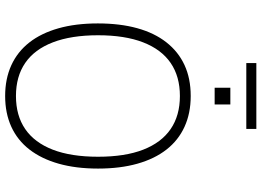

<svg xmlns="http://www.w3.org/2000/svg" viewBox="-155 -853 1016 746"><g transform="rotate(90 353.0 -480.0)"><path d="M353 8Q286 8 233.5 -16Q181 -40 145 -86Q109 -132 90 -199Q71 -266 71 -352Q71 -438 89.5 -505Q108 -572 144.5 -618.5Q181 -665 233 -689Q285 -713 353 -713Q420 -713 472.5 -689Q525 -665 561 -619Q597 -573 616 -506Q635 -439 635 -353Q635 -267 616 -200Q597 -133 561 -86.5Q525 -40 472.5 -16Q420 8 353 8ZM353 -34Q429 -34 481.5 -70Q534 -106 561.5 -177Q589 -248 589 -353Q589 -458 561.5 -528.5Q534 -599 481.5 -635Q429 -671 353 -671Q277 -671 224.5 -635Q172 -599 144.5 -528Q117 -457 117 -353Q117 -249 144.5 -177.5Q172 -106 224.5 -70Q277 -34 353 -34ZM225 -929V-968H481V-929ZM321 -806V-867H386V-806Z"/></g></svg>

Font: Nunito Sans 10pt SemiCondensed ExtraLight
Style: Regular
Weight: 250
Width: 4
Designer: Vernon Adams
Foundry: Vernon Adams
Version: Version 3.101;gftools[0.9.27]